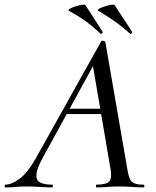

<svg xmlns="http://www.w3.org/2000/svg" viewBox="-58 -815 680 835"><path d="M-34 0Q-38 0 -38 -6Q-38 -12 -34 -12Q-8 -12 27 -37.5Q62 -63 98 -127L382 -635Q384 -639 391.5 -637.5Q399 -636 400 -633L495 -84Q499 -57 505 -41Q511 -25 524.5 -18.5Q538 -12 566 -12Q570 -12 570 -6Q570 0 566 0Q542 0 517 -2Q492 -4 462 -4Q433 -4 410 -2Q387 0 362 0Q359 0 359 -6Q359 -12 362 -12Q406 -12 418 -27Q430 -42 422 -84L344 -541L378 -585L129 -131Q103 -84 100.5 -58Q98 -32 115.5 -22Q133 -12 168 -12Q172 -12 172 -6Q172 0 167 0Q147 0 117 -2Q87 -4 58 -4Q29 -4 10.5 -2Q-8 0 -34 0ZM215 -319 231 -342H418L420 -319ZM507 -669Q474 -699 442 -721.5Q410 -744 371 -767Q364 -771 372.5 -776.5Q381 -782 396.5 -787Q412 -792 425.5 -794Q439 -796 441 -792Q460 -762 478 -735.5Q496 -709 516 -677Q518 -675 514 -670Q510 -665 507 -669ZM379 -669Q347 -699 315.5 -722Q284 -745 243 -767Q236 -771 245 -776.5Q254 -782 269 -787Q284 -792 298 -794Q312 -796 314 -792Q333 -762 350.5 -735.5Q368 -709 388 -677Q390 -675 386.5 -670.5Q383 -666 379 -669Z"/></svg>

Font: Cormorant Medium
Style: Italic
Weight: 500
Italic angle: -10°
Designer: Christian Thalmann (Catharsis Fonts)
Foundry: Catharsis Fonts
Version: Version 4.000